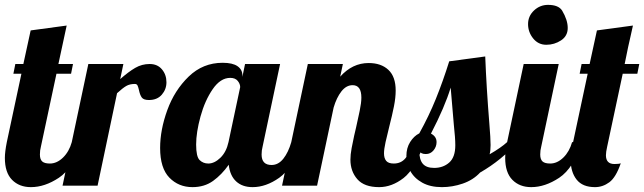

<svg xmlns="http://www.w3.org/2000/svg" viewBox="-28 -763 2647 789"><path d="M21.5 -24C41.2 -4 67 6 99 6C137 6 175.3 -6.8 214 -32.5C252.7 -58.2 284.3 -107 309 -179H267C259.7 -153 247.7 -131.8 231 -115.5C214.3 -99.2 196.3 -91 177 -91C162.3 -91 151.8 -93.8 145.5 -99.5C139.2 -105.2 136 -114.7 136 -128C136 -139.3 137.3 -150 140 -160L204 -460H264L272 -500H212L246 -658L98 -638L68 -500H35L27 -460H60L0 -179C-5.3 -152.3 -8 -130.7 -8 -114C-8 -74 1.8 -44 21.5 -24Z M335 -500 229 0H373L453 -380C468.3 -394 480.8 -403.8 490.5 -409.5C500.2 -415.2 512 -418 526 -418C531.3 -418 535 -416 537 -412C539 -408 541 -401.7 543 -393C545.7 -379.7 549.5 -369.5 554.5 -362.5C559.5 -355.5 569.3 -352 584 -352C606.7 -352 624.3 -359.3 637 -374C649.7 -388.7 656 -405.7 656 -425C656 -445.7 649.8 -463.3 637.5 -478C625.2 -492.7 608.3 -500 587 -500C565.7 -500 545.8 -494.7 527.5 -484C509.2 -473.3 488.7 -458 466 -438L479 -500Z M668 -33C693.3 -7 725 6 763 6C795.7 6 823.8 -2.5 847.5 -19.5C871.2 -36.5 892.7 -58.7 912 -86C915.3 -56 925.5 -33.2 942.5 -17.5C959.5 -1.8 982 6 1010 6C1046.7 6 1083.2 -6.8 1119.5 -32.5C1155.8 -58.2 1186.3 -107 1211 -179H1169C1161 -151 1150.2 -128.3 1136.5 -111C1122.8 -93.7 1106.7 -85 1088 -85C1060.7 -85 1047 -99.3 1047 -128C1047 -139.3 1048.3 -150 1051 -160L1123 -500H979L968 -447V-454C968 -469.3 961.3 -481.7 948 -491C934.7 -500.3 914.3 -505 887 -505C833 -505 786.5 -486.2 747.5 -448.5C708.5 -410.8 679.2 -364.8 659.5 -310.5C639.8 -256.2 630 -204.3 630 -155C630 -99.7 642.7 -59 668 -33ZM877.5 -114.5C861.2 -98.8 844.7 -91 828 -91C814 -91 802.2 -95.7 792.5 -105C782.8 -114.3 778 -135.7 778 -169C778 -202.3 784 -240.8 796 -284.5C808 -328.2 824.7 -365.5 846 -396.5C867.3 -427.5 891.3 -443 918 -443C932 -443 942.3 -438.8 949 -430.5C955.7 -422.2 959 -413.7 959 -405L911 -179C905 -151.7 893.8 -130.2 877.5 -114.5Z M1440.5 -26.5C1459.5 -4.8 1489.3 6 1530 6C1564.7 6 1598.2 -6.5 1630.5 -31.5C1662.8 -56.5 1691.3 -105.7 1716 -179H1674C1662 -149 1650 -126.8 1638 -112.5C1626 -98.2 1610 -91 1590 -91C1575.3 -91 1565 -94.7 1559 -102C1553 -109.3 1550 -119.7 1550 -133C1550 -144.3 1552.2 -159.8 1556.5 -179.5C1560.8 -199.2 1565.7 -219.3 1571 -240C1579.7 -274 1586.3 -302.8 1591 -326.5C1595.7 -350.2 1598 -371.7 1598 -391C1598 -429 1588 -457.3 1568 -476C1548 -494.7 1521 -504 1487 -504C1442.3 -504 1403.3 -485.3 1370 -448L1381 -500H1237L1131 0H1275L1343 -321C1351 -348.3 1361.7 -370.5 1375 -387.5C1388.3 -404.5 1403.7 -413 1421 -413C1445 -413 1457 -396 1457 -362C1457 -348 1454.7 -329.7 1450 -307C1445.3 -284.3 1440.3 -261.3 1435 -238C1433.7 -233.3 1431.2 -222.7 1427.5 -206C1423.8 -189.3 1420.3 -172.2 1417 -154.5C1413.7 -136.8 1412 -121 1412 -107C1412 -75 1421.5 -48.2 1440.5 -26.5Z M1707 -12.5C1729 -0.2 1756 6 1788 6C1816.7 6 1845.2 1.2 1873.5 -8.5C1901.8 -18.2 1925.7 -33.3 1945 -54C2004.3 -88 2055.3 -129.7 2098 -179H2056C2039.3 -163.7 2015.3 -147 1984 -129C1986.7 -139 1988 -151.7 1988 -167C1988 -185 1986.3 -214 1983 -254C1975 -353.3 1969.3 -445.7 1966 -531L1818 -511C1800.7 -455.7 1782.3 -404.2 1763 -356.5C1743.7 -308.8 1721 -261.7 1695 -215C1680.3 -207.7 1667.8 -195.8 1657.5 -179.5C1647.2 -163.2 1642 -144 1642 -122C1642 -100.7 1647.3 -80.2 1658 -60.5C1668.7 -40.8 1685 -24.8 1707 -12.5ZM1818 -95C1801.3 -80.3 1780.7 -73 1756 -73C1734.7 -73 1719.2 -78.7 1709.5 -90C1699.8 -101.3 1695 -119 1695 -143C1699 -134.3 1708 -130 1722 -130C1734.7 -130 1745.2 -135 1753.5 -145C1761.8 -155 1766 -166.3 1766 -179C1766 -194.3 1758.3 -206 1743 -214C1781 -287.3 1808 -350.3 1824 -403C1826 -377 1830.3 -326 1837 -250C1841 -214 1843 -186 1843 -166C1843 -133.3 1834.7 -109.7 1818 -95Z M2163 -605C2177 -587.7 2195 -579 2217 -579C2239 -579 2259.2 -585 2277.5 -597C2295.8 -609 2305 -626 2305 -648C2305 -670 2297.3 -693.8 2282 -719.5C2272 -735.2 2252.7 -743 2224 -743C2202 -743 2182.8 -735.3 2166.5 -720C2150.2 -704.7 2142 -686 2142 -664C2142 -642 2149 -622.3 2163 -605ZM2077.5 -24C2097.2 -4 2123 6 2155 6C2193 6 2231.3 -6.8 2270 -32.5C2308.7 -58.2 2340.3 -107 2365 -179H2323C2315.7 -153 2303.7 -131.8 2287 -115.5C2270.3 -99.2 2252.3 -91 2233 -91C2218.3 -91 2207.8 -93.8 2201.5 -99.5C2195.2 -105.2 2192 -114.7 2192 -128C2192 -139.3 2193.3 -150 2196 -160L2268 -500H2124L2056 -179C2050.7 -152.3 2048 -130.7 2048 -114C2048 -74 2057.8 -44 2077.5 -24Z M2341.5 -25C2357.8 -4.3 2383 6 2417 6C2438.3 6 2458 -0.7 2476 -14C2494 -27.3 2509.7 -53.3 2523 -92C2517.7 -90 2509 -89 2497 -89C2473.7 -89 2462 -101 2462 -125C2462 -133.7 2463.7 -145.3 2467 -160L2531 -460H2591L2599 -500H2539C2550.3 -556.7 2558.3 -594.3 2563 -613C2563.7 -617.7 2567 -632.7 2573 -658L2425 -638L2395 -500H2362L2354 -460H2387L2323 -160C2319 -142 2317 -124.3 2317 -107C2317 -73 2325.2 -45.7 2341.5 -25Z"/></svg>

Font: DonutKreme
Style: Regular
Weight: 400
Designer: Impallari Type
Foundry: Impallari Type
Version: Version 2.100